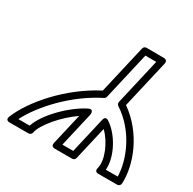

<svg xmlns="http://www.w3.org/2000/svg" viewBox="-192 -1087 1323 1313"><g transform="rotate(30 469.5 -430.5)"><path d="M533 -460.8 619.7 -836.3 705.3 -835.9 621.2 -471.3C618.7 -460.6 624.6 -449.5 631.9 -444.7C788.2 -343.6 866.9 -159 869.2 -25H775.5C784.5 -132.1 707.8 -267.6 621.5 -323.7C621.5 -323.7 592.4 -346.6 583.5 -308.3L518.1 -25H432.4L495.4 -297.8C495.4 -297.8 504.3 -348 459.9 -325.8C348.5 -270.2 207.2 -131.1 173.9 -25.7H84.3C153.3 -162 317.7 -343.3 519.8 -444.1C526.5 -447.4 531.4 -453.8 533 -460.8ZM487 -483.5C260.7 -366.9 83.1 -159.5 22.3 -10.1C6.9 27.5 45.4 24.3 45.4 24.3H193.4C204.2 24.3 215.8 16 218 3.6C230 -64.4 334.2 -184.6 433.6 -252.2L376.6 -5.6C370 23 394.9 25 401 25H538C548.8 25 559.7 17.2 562.4 5.6L623.4 -258.6C690.5 -194.8 741.4 -75.8 721.7 -6.9C712.4 26 743.1 25 745.8 25H893.8C905.7 25 918 15 918.7 1.4C926.9 -148.1 846.5 -356.5 673.8 -476.9L761.1 -855.1C767.6 -883.5 743.1 -885.7 736.8 -885.7L600 -886.4C589.1 -886.5 578.2 -878.6 575.5 -867.1Z"/></g></svg>

Font: Stormning Aesir
Style: Regular
Weight: 400
Designer: Robert Jablonski, Mew Too
Foundry: Cannot Into Space Fonts
Version: Version 0.90